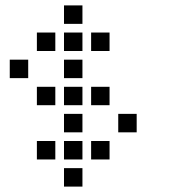

<svg xmlns="http://www.w3.org/2000/svg" viewBox="-20 -704 640 708"><path d="M217 -684Q216 -684 216 -684Q216 -684 216 -683V-617Q216 -616 216 -616Q216 -616 217 -616H283Q284 -616 284 -616Q284 -616 284 -617V-683Q284 -684 284 -684Q284 -684 283 -684ZM117 -584Q116 -584 116 -584Q116 -584 116 -583V-517Q116 -516 116 -516Q116 -516 117 -516H183Q184 -516 184 -516Q184 -516 184 -517V-583Q184 -584 184 -584Q184 -584 183 -584ZM217 -584Q216 -584 216 -584Q216 -584 216 -583V-517Q216 -516 216 -516Q216 -516 217 -516H283Q284 -516 284 -516Q284 -516 284 -517V-583Q284 -584 284 -584Q284 -584 283 -584ZM317 -584Q316 -584 316 -584Q316 -584 316 -583V-517Q316 -516 316 -516Q316 -516 317 -516H383Q384 -516 384 -516Q384 -516 384 -517V-583Q384 -584 384 -584Q384 -584 383 -584ZM17 -484Q16 -484 16 -484Q16 -484 16 -483V-417Q16 -416 16 -416Q16 -416 17 -416H83Q84 -416 84 -416Q84 -416 84 -417V-483Q84 -484 84 -484Q84 -484 83 -484ZM217 -484Q216 -484 216 -484Q216 -484 216 -483V-417Q216 -416 216 -416Q216 -416 217 -416H283Q284 -416 284 -416Q284 -416 284 -417V-483Q284 -484 284 -484Q284 -484 283 -484ZM117 -384Q116 -384 116 -384Q116 -384 116 -383V-317Q116 -316 116 -316Q116 -316 117 -316H183Q184 -316 184 -316Q184 -316 184 -317V-383Q184 -384 184 -384Q184 -384 183 -384ZM217 -384Q216 -384 216 -384Q216 -384 216 -383V-317Q216 -316 216 -316Q216 -316 217 -316H283Q284 -316 284 -316Q284 -316 284 -317V-383Q284 -384 284 -384Q284 -384 283 -384ZM317 -384Q316 -384 316 -384Q316 -384 316 -383V-317Q316 -316 316 -316Q316 -316 317 -316H383Q384 -316 384 -316Q384 -316 384 -317V-383Q384 -384 384 -384Q384 -384 383 -384ZM217 -284Q216 -284 216 -284Q216 -284 216 -283V-217Q216 -216 216 -216Q216 -216 217 -216H283Q284 -216 284 -216Q284 -216 284 -217V-283Q284 -284 284 -284Q284 -284 283 -284ZM417 -284Q416 -284 416 -284Q416 -284 416 -283V-217Q416 -216 416 -216Q416 -216 417 -216H483Q484 -216 484 -216Q484 -216 484 -217V-283Q484 -284 484 -284Q484 -284 483 -284ZM117 -184Q116 -184 116 -184Q116 -184 116 -183V-117Q116 -116 116 -116Q116 -116 117 -116H183Q184 -116 184 -116Q184 -116 184 -117V-183Q184 -184 184 -184Q184 -184 183 -184ZM217 -184Q216 -184 216 -184Q216 -184 216 -183V-117Q216 -116 216 -116Q216 -116 217 -116H283Q284 -116 284 -116Q284 -116 284 -117V-183Q284 -184 284 -184Q284 -184 283 -184ZM317 -184Q316 -184 316 -184Q316 -184 316 -183V-117Q316 -116 316 -116Q316 -116 317 -116H383Q384 -116 384 -116Q384 -116 384 -117V-183Q384 -184 384 -184Q384 -184 383 -184ZM217 -84Q216 -84 216 -84Q216 -84 216 -83V-17Q216 -16 216 -16Q216 -16 217 -16H283Q284 -16 284 -16Q284 -16 284 -17V-83Q284 -84 284 -84Q284 -84 283 -84Z"/></svg>

Font: Doto Black SemiBold
Style: Regular
Weight: 600
Monospace: yes
Version: Version 1.000